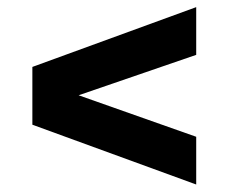

<svg xmlns="http://www.w3.org/2000/svg" viewBox="-20 -642 625 525"><path d="M516.5 -622.5V-492L195 -381.5L516.5 -268V-137.5L68.5 -301V-459Z"/></svg>

Font: Encode Sans Expanded
Style: Bold
Weight: 700
Width: 7
Designer: Multiple Designers
Foundry: Impallari Type
Version: Version 2.000